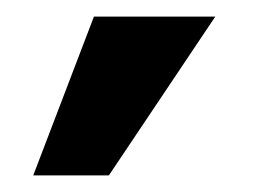

<svg xmlns="http://www.w3.org/2000/svg" viewBox="-20 -861 307 231"><path d="M20 -650H111L239 -841H93Z"/></svg>

Font: Ranchers
Style: Regular
Weight: 400
Designer: Pablo Impallari, Brenda Gallo
Foundry: Pablo Impallari, Brenda Gallo
Version: Version 1.000